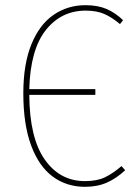

<svg xmlns="http://www.w3.org/2000/svg" viewBox="-20 -711 525 741"><path d="M463 -54Q430 -23 393 -6.5Q356 10 308 10Q237 10 183.5 -29.5Q130 -69 100 -150Q70 -231 70 -351Q70 -463 101 -539.5Q132 -616 186.5 -653.5Q241 -691 310 -691Q357 -691 391 -676.5Q425 -662 455 -633L443 -618Q411 -645 381.5 -657.5Q352 -670 311 -670Q216 -670 156.5 -594.5Q97 -519 93 -367H348V-345H93Q94 -179 152.5 -95.5Q211 -12 308 -12Q354 -12 384.5 -26.5Q415 -41 449 -70Z"/></svg>

Font: Fira Sans Condensed Thin
Style: Regular
Weight: 250
Width: 3
Designer: Carrois Corporate & Edenspiekermann AG
Foundry: Carrois Corporate GbR & Edenspiekermann AG
Version: Version 4.203